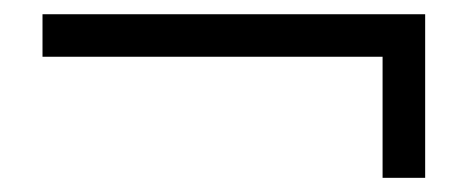

<svg xmlns="http://www.w3.org/2000/svg" viewBox="-20 -440 660 271"><path d="M520 -189V-359.9H40V-419.9H580.1V-189Z"/></svg>

Font: BabelStone Ogham Pictish
Style: Italic
Weight: 400
Italic angle: -30°
Designer: Andrew West
Foundry: BabelStone
Version: Version 1.02 March 14, 2022